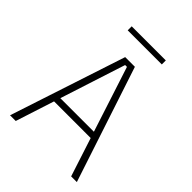

<svg xmlns="http://www.w3.org/2000/svg" viewBox="-221 -889 1001 1001"><g transform="rotate(45 280.0 -388.0)"><path d="M33.5 0 243.5 -639H315L526 0H484L286 -609.5H272.5L75.5 0ZM133 -213.5V-248.5H426V-213.5ZM154 -747V-776.5H405.5V-747Z"/></g></svg>

Font: Anek Latin Medium ExtraLight
Style: Regular
Weight: 250
Version: Version 1.003